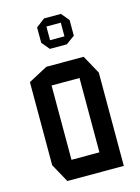

<svg xmlns="http://www.w3.org/2000/svg" viewBox="-110 -779 616 843"><g transform="rotate(-15 197.5 -358.0)"><path d="M131 -423.1V-508.3H299.6L346 -424.1V-423.1ZM89.4 0 43 -84.2V-85.2H258V0ZM43 -85.2V-462L130 -508.3H131V-85.2ZM258 0V-423.1H346V0ZM176.1 -679V-716.1H252.2L281.9 -680V-679ZM165.3 -580.3 135.6 -615.9V-616.9H241.5V-580.3ZM135.6 -616.9V-685.8L175.1 -716.1H176.1V-616.9ZM241.5 -580.3V-679H281.9V-608.9L242.5 -580.3Z"/></g></svg>

Font: Foldit Thin
Style: Regular
Weight: 100
Designer: Sophia Tai
Foundry: Sophia Tai
Version: Version 1.003